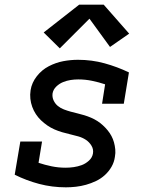

<svg xmlns="http://www.w3.org/2000/svg" viewBox="-20 -794 640 822"><path d="M262 8Q203 8 148 -6.5Q93 -21 43 -46L67 -188H160L145 -97Q172 -88 201 -82Q230 -76 261 -76Q278 -76 295.5 -78.5Q313 -81 329.5 -87Q346 -93 360.5 -106Q375 -119 378 -137Q381 -155 371.5 -170.5Q362 -186 347.5 -195.5Q333 -205 315.5 -210Q298 -215 280.5 -219Q263 -223 246 -228Q229 -233 213 -240Q197 -247 182.5 -257Q168 -267 155.5 -279Q143 -291 133.5 -305.5Q124 -320 118 -336.5Q112 -353 110 -371Q108 -389 111 -408Q116 -440 137.5 -467.5Q159 -495 189 -510.5Q219 -526 250.5 -532Q282 -538 314 -538Q373 -538 427.5 -523Q482 -508 532 -484L510 -350H417L430 -433Q403 -442 374 -448Q345 -454 315 -454Q299 -454 282.5 -451.5Q266 -449 250 -442.5Q234 -436 221 -423.5Q208 -411 205 -394Q203 -378 209.5 -364Q216 -350 227.5 -340.5Q239 -331 253.5 -325.5Q268 -320 282.5 -316Q297 -312 312 -308.5Q327 -305 341.5 -300.5Q356 -296 370 -290Q384 -284 396.5 -276Q409 -268 420 -258Q431 -248 440.5 -236.5Q450 -225 457 -212Q464 -199 468 -184.5Q472 -170 473.5 -154.5Q475 -139 472 -123Q469 -100 457.5 -80Q446 -60 429 -44.5Q412 -29 391 -19Q370 -9 348.5 -3Q327 3 305 5.5Q283 8 262 8ZM236 -587 167 -655 319 -774H424L533 -650L451 -593L363 -714Z"/></svg>

Font: Iosevka Slab Medium Extended
Style: Italic
Weight: 500
Width: 7
Italic angle: -9°
Monospace: yes
Designer: Belleve Invis
Foundry: Belleve Invis
Version: Version 11.1.0; ttfautohint (v1.8.3)